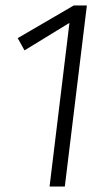

<svg xmlns="http://www.w3.org/2000/svg" viewBox="-20 -685 398 705"><path d="M162 0 235 -601 70 -500 45 -545 251 -665H299L218 0Z"/></svg>

Font: Glekhifnjqigglhiwekvrgaqftz
Style: Regular
Weight: 300
Italic angle: -8°
Designer: Carrois Corporate & Edenspiekermann
Foundry: Carrois Corporate GbR & Edenspiekermann AG
Version: Version 2.001